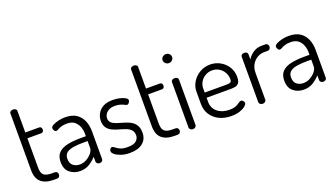

<svg xmlns="http://www.w3.org/2000/svg" viewBox="-62 -1183 2931 1674"><g transform="rotate(-20 1404.0 -345.5)"><path d="M219 0Q142 0 101 -35Q60 -70 60 -147V-674Q60 -685 70.5 -691.5Q81 -698 92 -698Q105 -698 115 -691.5Q125 -685 125 -674V-473H255Q265 -473 271 -465Q277 -457 277 -446Q277 -435 271 -427Q265 -419 255 -419H125V-147Q125 -98 146 -78.5Q167 -59 219 -59H247Q261 -59 268.5 -50.5Q276 -42 276 -30Q276 -18 268.5 -9Q261 0 247 0Z M462 7Q406 7 366 -25.5Q326 -58 326 -125Q326 -180 355.5 -209.5Q385 -239 437.5 -250.5Q490 -262 559 -262H610V-286Q610 -318 598.5 -349.5Q587 -381 561.5 -401.5Q536 -422 492 -422Q459 -422 438 -415Q417 -408 405 -400.5Q393 -393 385 -393Q373 -393 366 -405Q359 -417 359 -428Q359 -441 379.5 -452.5Q400 -464 431.5 -471.5Q463 -479 494 -479Q561 -479 600.5 -451.5Q640 -424 657.5 -380Q675 -336 675 -286V-26Q675 -15 666.5 -7.5Q658 0 643 0Q631 0 622 -7.5Q613 -15 613 -26V-70Q587 -41 550 -17Q513 7 462 7ZM478 -48Q511 -48 541 -65Q571 -82 590.5 -106.5Q610 -131 610 -153V-217H568Q523 -217 482.5 -211.5Q442 -206 416.5 -188Q391 -170 391 -131Q391 -88 416.5 -68Q442 -48 478 -48Z M924 7Q877 7 842 -5Q807 -17 787 -33.5Q767 -50 767 -65Q767 -72 770 -78.5Q773 -85 778.5 -90Q784 -95 790 -95Q801 -95 814.5 -83.5Q828 -72 852.5 -60Q877 -48 922 -48Q979 -48 1002 -69.5Q1025 -91 1025 -119Q1025 -152 1007.5 -170.5Q990 -189 961.5 -199.5Q933 -210 901.5 -218.5Q870 -227 841.5 -240.5Q813 -254 795.5 -278Q778 -302 778 -343Q778 -375 794 -406.5Q810 -438 844.5 -458.5Q879 -479 936 -479Q969 -479 1000 -472Q1031 -465 1050.5 -453.5Q1070 -442 1070 -430Q1070 -425 1066.5 -417Q1063 -409 1057 -402.5Q1051 -396 1043 -396Q1035 -396 1021.5 -403.5Q1008 -411 987 -417.5Q966 -424 937 -424Q901 -424 879 -411Q857 -398 847 -380.5Q837 -363 837 -346Q837 -317 855 -302Q873 -287 901.5 -277.5Q930 -268 961.5 -259.5Q993 -251 1021.5 -236Q1050 -221 1067.5 -194Q1085 -167 1085 -122Q1085 -63 1043 -28Q1001 7 924 7Z M1339 0Q1262 0 1221 -35Q1180 -70 1180 -147V-674Q1180 -685 1190.5 -691.5Q1201 -698 1212 -698Q1225 -698 1235 -691.5Q1245 -685 1245 -674V-473H1375Q1385 -473 1391 -465Q1397 -457 1397 -446Q1397 -435 1391 -427Q1385 -419 1375 -419H1245V-147Q1245 -98 1266 -78.5Q1287 -59 1339 -59H1367Q1381 -59 1388.5 -50.5Q1396 -42 1396 -30Q1396 -18 1388.5 -9Q1381 0 1367 0Z M1509 0Q1496 0 1486.5 -8Q1477 -16 1477 -26V-449Q1477 -460 1486.5 -466.5Q1496 -473 1509 -473Q1523 -473 1532.5 -466.5Q1542 -460 1542 -449V-26Q1542 -16 1532.5 -8Q1523 0 1509 0ZM1509 -613Q1491 -613 1478 -625.5Q1465 -638 1465 -655Q1465 -672 1478 -684Q1491 -696 1509 -696Q1528 -696 1540.5 -684Q1553 -672 1553 -655Q1553 -638 1540.5 -625.5Q1528 -613 1509 -613Z M1864 7Q1801 7 1752.5 -17Q1704 -41 1676.5 -83.5Q1649 -126 1649 -183V-295Q1649 -345 1675 -387Q1701 -429 1744.5 -454Q1788 -479 1840 -479Q1890 -479 1932.5 -455.5Q1975 -432 2001 -391Q2027 -350 2027 -297Q2027 -258 2014 -241.5Q2001 -225 1981.5 -221Q1962 -217 1940 -217H1714V-180Q1714 -120 1757 -85Q1800 -50 1866 -50Q1906 -50 1928 -60Q1950 -70 1962.5 -80Q1975 -90 1986 -90Q1994 -90 2000.5 -84.5Q2007 -79 2010.5 -72Q2014 -65 2014 -59Q2014 -48 1996 -32Q1978 -16 1944 -4.5Q1910 7 1864 7ZM1714 -265H1914Q1944 -265 1954 -271.5Q1964 -278 1964 -299Q1964 -331 1948.5 -360Q1933 -389 1904.5 -407Q1876 -425 1839 -425Q1805 -425 1776.5 -408.5Q1748 -392 1731 -364.5Q1714 -337 1714 -303Z M2156 0Q2143 0 2133.5 -8Q2124 -16 2124 -26V-449Q2124 -460 2133.5 -466.5Q2143 -473 2156 -473Q2169 -473 2178 -466.5Q2187 -460 2187 -449V-400Q2198 -420 2217 -438Q2236 -456 2262 -467.5Q2288 -479 2321 -479H2356Q2367 -479 2374.5 -470.5Q2382 -462 2382 -449Q2382 -437 2374.5 -428Q2367 -419 2356 -419H2321Q2288 -419 2257.5 -401.5Q2227 -384 2208 -351.5Q2189 -319 2189 -273V-26Q2189 -16 2179.5 -8Q2170 0 2156 0Z M2537 7Q2481 7 2441 -25.5Q2401 -58 2401 -125Q2401 -180 2430.5 -209.5Q2460 -239 2512.5 -250.5Q2565 -262 2634 -262H2685V-286Q2685 -318 2673.5 -349.5Q2662 -381 2636.5 -401.5Q2611 -422 2567 -422Q2534 -422 2513 -415Q2492 -408 2480 -400.5Q2468 -393 2460 -393Q2448 -393 2441 -405Q2434 -417 2434 -428Q2434 -441 2454.5 -452.5Q2475 -464 2506.5 -471.5Q2538 -479 2569 -479Q2636 -479 2675.5 -451.5Q2715 -424 2732.5 -380Q2750 -336 2750 -286V-26Q2750 -15 2741.5 -7.5Q2733 0 2718 0Q2706 0 2697 -7.5Q2688 -15 2688 -26V-70Q2662 -41 2625 -17Q2588 7 2537 7ZM2553 -48Q2586 -48 2616 -65Q2646 -82 2665.5 -106.5Q2685 -131 2685 -153V-217H2643Q2598 -217 2557.5 -211.5Q2517 -206 2491.5 -188Q2466 -170 2466 -131Q2466 -88 2491.5 -68Q2517 -48 2553 -48Z"/></g></svg>

Font: Dosis ExtraLight
Style: Regular
Weight: 400
Version: Version 3.001; ttfautohint (v1.8.2)